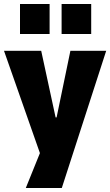

<svg xmlns="http://www.w3.org/2000/svg" viewBox="-27 -760 551 960"><path d="M102 180 191 -40V58L-7 -506H179L251 -173H256L325 -506H504L282 180ZM281 -590V-740H429V-590ZM73 -590V-740H221V-590Z"/></svg>

Font: Nunito Sans 7pt Condensed Black
Style: Regular
Weight: 900
Width: 3
Designer: Vernon Adams
Foundry: Vernon Adams
Version: Version 3.101;gftools[0.9.27]